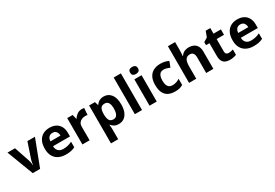

<svg xmlns="http://www.w3.org/2000/svg" viewBox="61 -1984 4931 3447"><g transform="rotate(-30 2526.5 -260.0)"><path d="M208 0 0 -546H156L261 -235Q267 -217 271.5 -197Q276 -177 278.5 -158Q281 -139 282 -123H286Q287 -140 290 -159Q293 -178 297.5 -197.5Q302 -217 308 -235L413 -546H569L361 0Z M872 -556Q948 -556 1002.5 -527Q1057 -498 1087 -443Q1117 -388 1117 -308V-236H765Q767 -173 802.5 -137Q838 -101 901 -101Q954 -101 997 -111.5Q1040 -122 1086 -144V-29Q1046 -9 1001.5 0.5Q957 10 894 10Q812 10 749 -20.5Q686 -51 650 -113Q614 -175 614 -269Q614 -365 646.5 -428.5Q679 -492 737 -524Q795 -556 872 -556ZM873 -450Q830 -450 801.5 -422Q773 -394 768 -335H977Q976 -385 951 -417.5Q926 -450 873 -450Z M1543 -556Q1554 -556 1569 -555Q1584 -554 1593 -552L1582 -412Q1575 -414 1561.5 -415.5Q1548 -417 1538 -417Q1500 -417 1465 -403.5Q1430 -390 1408.5 -360Q1387 -330 1387 -278V0H1238V-546H1351L1373 -454H1380Q1404 -496 1446 -526Q1488 -556 1543 -556Z M1996 -556Q2088 -556 2145 -484.5Q2202 -413 2202 -274Q2202 -181 2175 -117.5Q2148 -54 2101 -22Q2054 10 1992 10Q1933 10 1898 -11.5Q1863 -33 1841 -60H1833Q1837 -41 1839 -20.5Q1841 0 1841 20V240H1692V-546H1813L1834 -475H1841Q1856 -497 1877 -515.5Q1898 -534 1927.5 -545Q1957 -556 1996 -556ZM1948 -437Q1890 -437 1866.5 -401Q1843 -365 1841 -291V-275Q1841 -196 1864.5 -153.5Q1888 -111 1950 -111Q1984 -111 2006 -130Q2028 -149 2039 -186Q2050 -223 2050 -276Q2050 -356 2025.5 -396.5Q2001 -437 1948 -437Z M2474 0H2325V-760H2474Z M2779 -546V0H2630V-546ZM2705 -760Q2738 -760 2762 -744.5Q2786 -729 2786 -686.8Q2786 -646 2762 -630Q2738 -614 2705 -614Q2670.7 -614 2647.4 -630Q2624 -646 2624 -686.8Q2624 -729 2647.4 -744.5Q2670.7 -760 2705 -760Z M3157 10Q3076 10 3019 -19.5Q2962 -49 2932 -111Q2902 -173 2902 -270Q2902 -370 2936 -433Q2970 -496 3030.5 -526Q3091 -556 3170 -556Q3226 -556 3267.5 -545Q3309 -534 3340 -519L3296 -404Q3261 -418 3230.5 -427Q3200 -436 3170 -436Q3131 -436 3105 -417.5Q3079 -399 3066.5 -362.5Q3054 -326 3054 -271Q3054 -217 3067.5 -181.5Q3081 -146 3107 -128.5Q3133 -111 3170 -111Q3217 -111 3253 -123.5Q3289 -136 3323 -158V-31Q3289 -9 3251.5 0.5Q3214 10 3157 10Z M3598 -605Q3598 -565 3595.5 -528Q3593 -491 3591 -476H3599Q3617 -504 3641 -521.5Q3665 -539 3694.5 -547.5Q3724 -556 3757 -556Q3816 -556 3860 -535Q3904 -514 3928.5 -470Q3953 -426 3953 -356V0H3804V-319Q3804 -378 3782.5 -407.5Q3761 -437 3716 -437Q3649 -437 3623.5 -390.5Q3598 -344 3598 -257V0H3449V-760H3598Z M4336 -109Q4361 -109 4384 -114Q4407 -119 4430 -126V-15Q4406 -5 4370.5 2.5Q4335 10 4293 10Q4244 10 4205.5 -6Q4167 -22 4144.5 -61.5Q4122 -101 4122 -171V-434H4051V-497L4133 -547L4176 -662H4271V-546H4424V-434H4271V-171Q4271 -140 4289 -124.5Q4307 -109 4336 -109Z M4765 -556Q4841 -556 4895.5 -527Q4950 -498 4980 -443Q5010 -388 5010 -308V-236H4658Q4660 -173 4695.5 -137Q4731 -101 4794 -101Q4847 -101 4890 -111.5Q4933 -122 4979 -144V-29Q4939 -9 4894.5 0.5Q4850 10 4787 10Q4705 10 4642 -20.5Q4579 -51 4543 -113Q4507 -175 4507 -269Q4507 -365 4539.5 -428.5Q4572 -492 4630 -524Q4688 -556 4765 -556ZM4766 -450Q4723 -450 4694.5 -422Q4666 -394 4661 -335H4870Q4869 -385 4844 -417.5Q4819 -450 4766 -450Z"/></g></svg>

Font: Noto Sans Canadian Aboriginal
Style: Regular
Weight: 400
Designer: Monotype Design Team, Typotheque's Kevin King
Foundry: Monotype Imaging Inc.
Version: Version 2.002